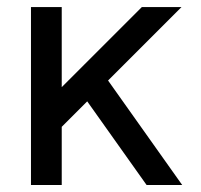

<svg xmlns="http://www.w3.org/2000/svg" viewBox="-20 -528 574 548"><path d="M203.6 -274.4 398.4 0H500L256.8 -342.8ZM156.2 -166 498 -507.8Q487.3 -507.8 472.4 -507.8Q457.5 -507.8 441.4 -507.8Q425.3 -507.8 410.6 -507.8Q396 -507.8 384.8 -507.8L156.2 -279.3V-507.8H68.4V0H156.2Z"/></svg>

Font: Giphurs
Style: Regular
Weight: 400
Version: Version 2.010